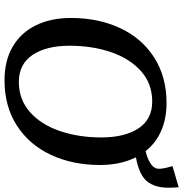

<svg xmlns="http://www.w3.org/2000/svg" viewBox="0 -816 830 871"><g transform="rotate(90 415.5 -380.0)"><path d="M61 -286Q61 -411 107 -509.5Q153 -608 240.5 -664Q328 -720 446 -720Q518 -720 573.5 -695.5Q629 -671 665 -625Q696 -632 719 -646Q742 -660 745 -680Q747 -701 733 -747L829 -775Q831 -753 831 -727Q831 -668 802.5 -632Q774 -596 693 -581Q728 -511 728 -418Q728 -294 682 -195.5Q636 -97 549 -41Q462 15 344 15Q254 15 190.5 -22.5Q127 -60 94 -128Q61 -196 61 -286ZM603 -424Q603 -530 562 -592.5Q521 -655 440 -655Q359 -655 302 -604Q245 -553 216 -468Q187 -383 187 -280Q187 -175 228.5 -112.5Q270 -50 351 -50Q431 -50 488 -100.5Q545 -151 574 -236.5Q603 -322 603 -424Z"/></g></svg>

Font: Andada Pro SemiBold
Style: Italic
Weight: 600
Italic angle: -6.99998°
Designer: Carolina Giovagnoli
Foundry: Huerta Tipografica
Version: Version 3.005